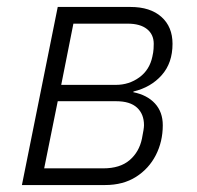

<svg xmlns="http://www.w3.org/2000/svg" viewBox="-20 -532 565 552"><path d="M43 0 146 -512H355Q412 -512 444 -483.5Q476 -455 476 -406Q476 -351 445 -316Q414 -281 364 -269L363 -267Q403 -259 425.5 -234.5Q448 -210 448 -172Q448 -125 428 -86Q408 -47 371 -23.5Q334 0 282 0ZM107 -48H277Q325 -48 352.5 -71.5Q380 -95 388 -133Q391 -148 392.5 -157.5Q394 -167 394 -172Q394 -204 374 -222.5Q354 -241 314 -241H146ZM156 -288H313Q351 -288 380.5 -309.5Q410 -331 418 -369Q421 -382 421.5 -391.5Q422 -401 422 -406Q422 -433 402.5 -448.5Q383 -464 347 -464H191Z"/></svg>

Font: IBM Plex Sans Light
Style: Italic
Weight: 300
Italic angle: -11.31°
Designer: Mike Abbink, Paul van der Laan, Pieter van Rosmalen
Foundry: Bold Monday
Version: Version 3.201